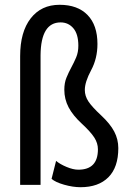

<svg xmlns="http://www.w3.org/2000/svg" viewBox="-20 -779 562 809"><path d="M150.9 0H64.9V-542.5Q64.9 -644.5 109.4 -701.7Q153.8 -758.8 231 -758.8Q307.1 -758.8 348.9 -715.8Q390.6 -672.9 390.6 -593.8Q390.6 -532.7 364 -483.2Q337.4 -433.6 337.4 -399.9Q337.4 -374.5 352.5 -351.6Q367.7 -328.6 406 -293Q444.3 -257.3 461.4 -224.6Q478.5 -191.9 478.5 -154.8Q478.5 -74.2 436.8 -32.2Q395 9.8 319.3 9.8Q287.1 9.8 250.2 -0.7Q213.4 -11.2 197.3 -25.4L216.3 -101.1Q232.4 -87.4 260.3 -75.7Q288.1 -64 310.1 -64Q392.6 -64 392.6 -149.9Q392.6 -175.8 377.2 -199.7Q361.8 -223.6 324.5 -258.1Q287.1 -292.5 269 -326.9Q251 -361.3 251 -400.9Q251 -430.2 260.3 -452.4Q269.5 -474.6 280.5 -494.9Q291.5 -515.1 300.8 -536.9Q310.1 -558.6 310.1 -586.4Q310.1 -635.3 289.1 -659.9Q268.1 -684.6 235.4 -684.6Q152.3 -684.6 150.9 -546.9Z"/></svg>

Font: Roboto Condensed
Style: Regular
Weight: 400
Designer: Google
Version: Version 2.001047; 2015